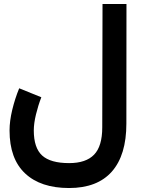

<svg xmlns="http://www.w3.org/2000/svg" viewBox="-20 -697 712 971"><path d="M189 -205.1Q172.9 -163.6 161.9 -118.2Q150.9 -72.8 150.9 -37.1Q150.9 50.8 193.1 89.4Q235.4 127.9 329.6 127.9Q414.6 127.9 455.8 85.2Q497.1 42.5 497.1 -52.7L498.5 -676.8H619.6L619.1 -71.8Q619.1 87.4 545.7 170.7Q472.2 253.9 329.1 253.9Q185.5 253.9 106.9 179.9Q28.3 106 28.3 -37.1Q28.3 -85 42 -141.8Q55.7 -198.7 77.1 -250.5Z"/></svg>

Font: Vazir FD-WOL-UI
Style: Bold-FD-WOL-UI
Weight: 700
Designer: Saber Rastikerdar
Foundry: Saber Rastikerdar
Version: Version 30.0.0